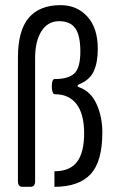

<svg xmlns="http://www.w3.org/2000/svg" viewBox="-20 -722 454 742"><path d="M97.7 0H67.9Q63 0 59.6 -1Q56.2 -2 52.7 -6.8Q49.3 -11.7 49.3 -20.5V-499Q49.3 -604 91.1 -653.1Q132.8 -702.1 213.9 -702.1Q277.3 -702.1 317.6 -658Q357.9 -613.8 357.9 -533.2Q357.9 -480 342 -446Q326.2 -412.1 284.2 -395.5Q279.8 -393.6 279.8 -390.4Q279.8 -387.2 284.7 -385.3Q331.1 -369.1 353.3 -319.6Q375.5 -270 375.5 -210.4Q375.5 -97.2 329.8 -48.6Q284.2 0 190.4 0V-60.1Q250 -60.1 277.6 -96.4Q305.2 -132.8 305.2 -206.5Q305.2 -281.2 275.9 -319.6Q246.6 -357.9 191.4 -357.9Q186 -357.9 183.1 -366.9Q180.2 -376 180.2 -387.7Q180.2 -416.5 191.4 -416.5Q244.1 -416.5 267.3 -438.2Q290.5 -460 290.5 -522.5Q290.5 -585 271 -612.5Q251.5 -640.1 208.5 -640.1Q164.6 -640.1 140.1 -601.3Q115.7 -562.5 115.7 -498V-21Q115.7 0 97.7 0Z"/></svg>

Font: BenchNine
Style: Regular
Weight: 400
Designer: Vernon Adams
Foundry: Vernon Adams
Version: Version 1 ; ttfautohint (v0.92.18-e454-dirty) -l 8 -r 50 -G 